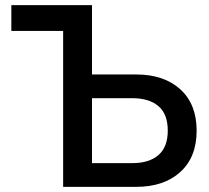

<svg xmlns="http://www.w3.org/2000/svg" viewBox="-20 -725 810 745"><path d="M308 0V-92H493Q559 -92 595 -123.5Q631 -155 631 -218Q631 -282 595 -313Q559 -344 493 -344H308V-436H509Q616 -436 679.5 -378.5Q743 -321 743 -218Q743 -115 679.5 -57.5Q616 0 509 0ZM225 0V-705H337V0ZM24 -605V-705H335V-605Z"/></svg>

Font: TikTok Sans 24pt Medium
Style: Regular
Weight: 500
Version: Version 4.000